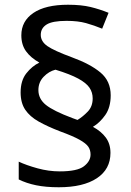

<svg xmlns="http://www.w3.org/2000/svg" viewBox="-20 -785 553 810"><path d="M67 -395Q67 -445 91 -475.5Q115 -506 146 -521Q110 -541 90 -568.5Q70 -596 70 -636Q70 -696 121 -730.5Q172 -765 267 -765Q323 -765 362 -755.5Q401 -746 438 -731L411 -664Q377 -678 343 -687.5Q309 -697 261 -697Q201 -697 176.5 -681.5Q152 -666 152 -638Q152 -610 180 -590.5Q208 -571 284 -543Q361 -515 404 -479Q447 -443 447 -383Q447 -332 424 -299.5Q401 -267 372 -250Q407 -231 426.5 -204.5Q446 -178 446 -140Q446 -71 388.5 -33Q331 5 228 5Q173 5 132 -3.5Q91 -12 59 -28V-103Q91 -88 138 -75Q185 -62 232 -62Q306 -62 334 -83.5Q362 -105 362 -133Q362 -152 352.5 -166Q343 -180 315.5 -195.5Q288 -211 233 -231Q181 -251 143.5 -272Q106 -293 86.5 -322Q67 -351 67 -395ZM142 -405Q142 -368 173.5 -342.5Q205 -317 285 -287L307 -279Q330 -293 350.5 -314.5Q371 -336 371 -370Q371 -395 357.5 -415Q344 -435 310 -453.5Q276 -472 214 -491Q186 -484 164 -461Q142 -438 142 -405Z"/></svg>

Font: Noto Sans Anatolian Hieroglyphs
Style: Regular
Weight: 400
Designer: Monotype Design Team
Foundry: Monotype Imaging Inc.
Version: Version 2.001; ttfautohint (v1.8.4.7-5d5b)